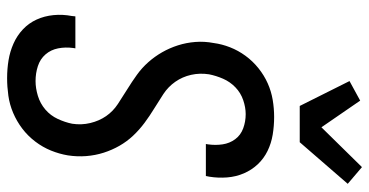

<svg xmlns="http://www.w3.org/2000/svg" viewBox="-269 -761 1038 540"><g transform="rotate(90 250.0 -491.0)"><path d="M200 8Q174 8 149.5 4Q125 0 102.5 -10Q80 -20 62.5 -36.5Q45 -53 35 -75Q25 -97 22.5 -122.5Q20 -148 25 -174L26 -184H116L115 -178Q112 -156 116 -135.5Q120 -115 133 -100Q146 -85 166 -78.5Q186 -72 208 -72Q228 -72 249.5 -78.5Q271 -85 288 -99.5Q305 -114 314.5 -134.5Q324 -155 328 -175Q332 -201 326 -226Q320 -251 306.5 -270.5Q293 -290 272.5 -303.5Q252 -317 231 -330Q210 -343 190.5 -357Q171 -371 155 -389Q139 -407 127 -428Q115 -449 107.5 -472.5Q100 -496 98 -521.5Q96 -547 101 -573Q104 -596 113 -619Q122 -642 137 -662.5Q152 -683 172 -699Q192 -715 214.5 -725Q237 -735 261 -739Q285 -743 309 -743Q334 -743 358.5 -739Q383 -735 404.5 -724.5Q426 -714 442 -697Q458 -680 467.5 -658Q477 -636 479 -611Q481 -586 477 -561L475 -551H385L386 -557Q389 -578 386 -598Q383 -618 371.5 -633.5Q360 -649 341 -656Q322 -663 301 -663Q282 -663 261.5 -656Q241 -649 225.5 -634Q210 -619 201.5 -599.5Q193 -580 189 -560Q185 -534 190.5 -509.5Q196 -485 210 -465Q224 -445 244.5 -431.5Q265 -418 285.5 -405.5Q306 -393 325.5 -378.5Q345 -364 361.5 -346.5Q378 -329 390 -308Q402 -287 409.5 -263.5Q417 -240 419 -214.5Q421 -189 417 -163Q413 -139 403.5 -115.5Q394 -92 378 -71Q362 -50 341.5 -34.5Q321 -19 297.5 -9Q274 1 249 4.5Q224 8 200 8ZM278 -815 208 -955 263 -985 338 -876 450 -990 497 -950 380 -815Z"/></g></svg>

Font: Iosevka Term Curly Md Obl
Style: Regular
Weight: 500
Italic angle: -9°
Designer: Belleve Invis
Foundry: Belleve Invis
Version: Version 32.3.0